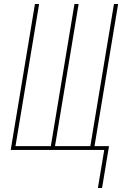

<svg xmlns="http://www.w3.org/2000/svg" viewBox="-20 -755 640 967"><path d="M473 192 505 0H34L156 -735H177L58 -19H236L355 -735H376L257 -19H435L554 -735H575L456 -19H529L494 192Z"/></svg>

Font: Iosevka Curly Thin Extended
Style: Italic
Weight: 100
Width: 7
Italic angle: -9°
Monospace: yes
Designer: Belleve Invis
Foundry: Belleve Invis
Version: Version 11.1.0; ttfautohint (v1.8.3)